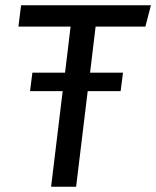

<svg xmlns="http://www.w3.org/2000/svg" viewBox="-20 -709 593 729"><path d="M438 -363H313L269 0H174L218 -363H94L103 -433H227L248 -608H50L60 -689H553L532 -608H343L322 -433H447Z"/></svg>

Font: Yekcdsyqcyvpieeyorgstswgcgt
Style: Regular
Weight: 400
Italic angle: -8°
Designer: Carrois Corporate & Edenspiekermann
Foundry: Carrois Corporate GbR & Edenspiekermann AG
Version: Version 2.001